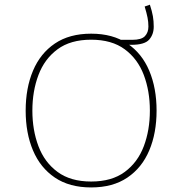

<svg xmlns="http://www.w3.org/2000/svg" viewBox="-20 -800 783 825"><path d="M624 -779.8Q633.3 -751.5 637 -730.2Q640.6 -709 640.6 -685.5Q640.6 -652.3 621.1 -629.9Q601.6 -607.4 543.9 -607.4H485.8V-628.9H548.8Q587.9 -628.9 602.8 -644.8Q617.7 -660.6 617.7 -686Q617.7 -705.6 614 -724.1Q610.4 -742.7 601.6 -772ZM371.6 -655.3Q464.8 -655.3 527.3 -613Q589.8 -570.8 621.3 -496.1Q652.8 -421.4 652.8 -324.7Q652.8 -228 621.3 -153.6Q589.8 -79.1 527.3 -36.9Q464.8 5.4 371.6 5.4Q278.3 5.4 215.8 -36.9Q153.3 -79.1 121.8 -153.6Q90.3 -228 90.3 -324.7Q90.3 -421.4 121.8 -496.1Q153.3 -570.8 215.8 -613Q278.3 -655.3 371.6 -655.3ZM371.6 -629.4Q282.7 -629.4 227.1 -588.1Q171.4 -546.9 145.3 -477.8Q119.1 -408.7 119.1 -324.7Q119.1 -240.7 145.3 -171.6Q171.4 -102.5 227.3 -61.3Q283.2 -20 371.6 -20Q460.4 -20 516.1 -61.3Q571.8 -102.5 597.9 -171.6Q624 -240.7 624 -324.7Q624 -408.7 597.9 -477.8Q571.8 -546.9 516.1 -588.1Q460.4 -629.4 371.6 -629.4Z"/></svg>

Font: Estedad-FD Thin
Style: Regular
Weight: 100
Designer: Amin Abedi
Version: Version 7.3